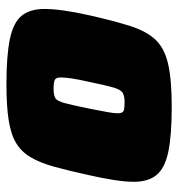

<svg xmlns="http://www.w3.org/2000/svg" viewBox="2 -560 566 611"><g transform="rotate(-90 285.5 -255.0)"><path d="M251 8Q159 8 107 -3Q55 -14 33.5 -40.5Q12 -67 12 -112Q12 -139 17.5 -175Q23 -211 33 -255Q47 -319 59.5 -364.5Q72 -410 89.5 -440Q107 -470 135 -487Q163 -504 208.5 -511Q254 -518 322 -518Q414 -518 466.5 -507Q519 -496 540.5 -469.5Q562 -443 562 -397Q562 -344 542 -255Q524 -175 507.5 -123.5Q491 -72 464 -43.5Q437 -15 387 -3.5Q337 8 251 8ZM264 -142Q285 -142 295 -148Q305 -154 312 -177.5Q319 -201 330 -255Q338 -290 341 -311Q344 -332 344 -345Q344 -361 335.5 -364.5Q327 -368 309 -368Q288 -368 278.5 -362.5Q269 -357 262.5 -333Q256 -309 245 -255Q238 -219 234 -197.5Q230 -176 230 -164Q230 -148 238 -145Q246 -142 264 -142Z"/></g></svg>

Font: Saira Black
Style: Italic
Weight: 900
Italic angle: -12°
Designer: Hector Gatti with collaboration of the Omnibus-Type team
Foundry: Omnibus-Type
Version: Version 1.100; ttfautohint (v1.8.3)